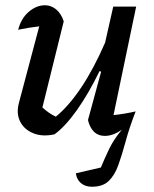

<svg xmlns="http://www.w3.org/2000/svg" viewBox="-20 -510 583 729"><path d="M222 -429 141 -102Q166 -79 192 -67Q241 -107 288.5 -178Q336 -249 379 -348L410 -485H497L411 -73Q451 -77 495 -87Q471 -25 457 27Q443 79 429 117.5Q415 156 392.5 177.5Q370 199 329 199Q303 199 287 185Q271 171 268 148L363 126Q377 92 394.5 55.5Q412 19 443 -18Q410 6 378 6Q329 6 314 -54L364 -238L358 -240Q316 -154 272 -92Q228 -30 187 0Q141 10 106.5 -4Q72 -18 56.5 -48.5Q41 -79 52 -120L129 -410Q86 -405 49 -397Q60 -440 89 -465Q118 -490 151 -490Q174 -490 193 -474.5Q212 -459 222 -429Z"/></svg>

Font: Piazzolla Medium
Style: Italic
Weight: 500
Italic angle: -11.3°
Designer: Juan Pablo del Peral
Foundry: Huerta Tipografica
Version: Version 1.330